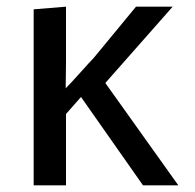

<svg xmlns="http://www.w3.org/2000/svg" viewBox="-20 -556 584 576"><path d="M515 0H409L223 -265L178 -214V0H81V-528L178 -536V-367Q178 -355 177.5 -328.5Q177 -302 177 -291Q193 -307 222 -339.5Q251 -372 261 -382L388 -536H498L296 -307Z"/></svg>

Font: Myanmar Chatu
Style: Regular
Weight: 400
Designer: Danh Hong
Foundry: Google Inc.
Version: Version 2.00 November 20, 2015